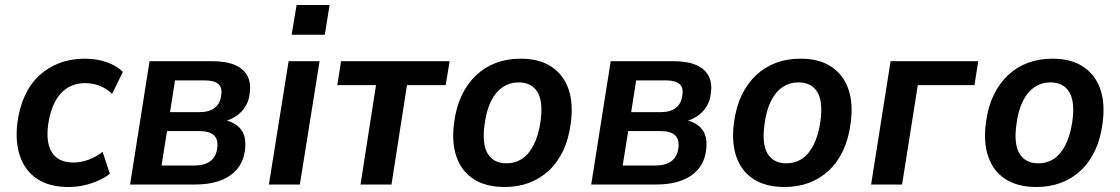

<svg xmlns="http://www.w3.org/2000/svg" viewBox="-20 -739 4485 769"><path d="M254 10Q178 10 129 -22.5Q80 -55 60 -114Q40 -173 50 -250Q58 -309 80 -356.5Q102 -404 137 -436.5Q172 -469 218.5 -486.5Q265 -504 320 -504Q368 -504 408.5 -489.5Q449 -475 472 -451L429 -363Q409 -383 381 -394.5Q353 -406 322 -406Q290 -406 265 -395Q240 -384 221.5 -362.5Q203 -341 191 -311Q179 -281 173 -241Q163 -166 189 -127Q215 -88 274 -88Q304 -88 335 -99.5Q366 -111 391 -131L420 -43Q400 -27 372.5 -15Q345 -3 315 3.5Q285 10 254 10Z M501 0 579 -494H827Q887 -494 922.5 -478Q958 -462 972 -433Q986 -404 980 -364Q977 -336 963.5 -313.5Q950 -291 928 -275.5Q906 -260 875 -252L877 -259Q924 -249 946 -219.5Q968 -190 961 -137Q953 -72 901.5 -36Q850 0 761 0ZM627 -76H757Q798 -76 821.5 -93Q845 -110 850 -145Q855 -181 836.5 -197.5Q818 -214 779 -214H649ZM661 -290H781Q818 -290 840 -307Q862 -324 866 -358Q871 -389 854 -403Q837 -417 800 -417H681Z M1148 -600 1168 -719H1300L1281 -600ZM1057 0 1136 -494H1260L1181 0Z M1424 0 1486 -398H1331L1346 -494H1781L1765 -398H1610L1548 0Z M2001 10Q1927 10 1878 -21Q1829 -52 1808.5 -110.5Q1788 -169 1799 -249Q1807 -311 1830 -358.5Q1853 -406 1888 -438.5Q1923 -471 1967.5 -487.5Q2012 -504 2065 -504Q2139 -504 2187.5 -472.5Q2236 -441 2256.5 -383.5Q2277 -326 2266 -245Q2258 -183 2235.5 -135.5Q2213 -88 2178 -55.5Q2143 -23 2098.5 -6.5Q2054 10 2001 10ZM2008 -85Q2045 -85 2072.5 -104Q2100 -123 2118.5 -160.5Q2137 -198 2145 -253Q2156 -332 2132.5 -370.5Q2109 -409 2057 -409Q2022 -409 1993.5 -390Q1965 -371 1946.5 -333.5Q1928 -296 1921 -241Q1910 -162 1933.5 -123.5Q1957 -85 2008 -85Z M2348 0 2426 -494H2674Q2734 -494 2769.5 -478Q2805 -462 2819 -433Q2833 -404 2827 -364Q2824 -336 2810.5 -313.5Q2797 -291 2775 -275.5Q2753 -260 2722 -252L2724 -259Q2771 -249 2793 -219.5Q2815 -190 2808 -137Q2800 -72 2748.5 -36Q2697 0 2608 0ZM2474 -76H2604Q2645 -76 2668.5 -93Q2692 -110 2697 -145Q2702 -181 2683.5 -197.5Q2665 -214 2626 -214H2496ZM2508 -290H2628Q2665 -290 2687 -307Q2709 -324 2713 -358Q2718 -389 2701 -403Q2684 -417 2647 -417H2528Z M3122 10Q3048 10 2999 -21Q2950 -52 2929.5 -110.5Q2909 -169 2920 -249Q2928 -311 2951 -358.5Q2974 -406 3009 -438.5Q3044 -471 3088.5 -487.5Q3133 -504 3186 -504Q3260 -504 3308.5 -472.5Q3357 -441 3377.5 -383.5Q3398 -326 3387 -245Q3379 -183 3356.5 -135.5Q3334 -88 3299 -55.5Q3264 -23 3219.5 -6.5Q3175 10 3122 10ZM3129 -85Q3166 -85 3193.5 -104Q3221 -123 3239.5 -160.5Q3258 -198 3266 -253Q3277 -332 3253.5 -370.5Q3230 -409 3178 -409Q3143 -409 3114.5 -390Q3086 -371 3067.5 -333.5Q3049 -296 3042 -241Q3031 -162 3054.5 -123.5Q3078 -85 3129 -85Z M3469 0 3547 -494H3898L3883 -398H3656L3593 0Z M4131 10Q4057 10 4008 -21Q3959 -52 3938.5 -110.5Q3918 -169 3929 -249Q3937 -311 3960 -358.5Q3983 -406 4018 -438.5Q4053 -471 4097.5 -487.5Q4142 -504 4195 -504Q4269 -504 4317.5 -472.5Q4366 -441 4386.5 -383.5Q4407 -326 4396 -245Q4388 -183 4365.5 -135.5Q4343 -88 4308 -55.5Q4273 -23 4228.5 -6.5Q4184 10 4131 10ZM4138 -85Q4175 -85 4202.5 -104Q4230 -123 4248.5 -160.5Q4267 -198 4275 -253Q4286 -332 4262.5 -370.5Q4239 -409 4187 -409Q4152 -409 4123.5 -390Q4095 -371 4076.5 -333.5Q4058 -296 4051 -241Q4040 -162 4063.5 -123.5Q4087 -85 4138 -85Z"/></svg>

Font: Nunito Sans 10pt SemiCondensed
Style: Bold Italic
Weight: 700
Width: 4
Italic angle: -9°
Designer: Vernon Adams
Foundry: Vernon Adams
Version: Version 3.101;gftools[0.9.27]